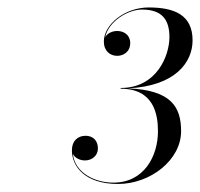

<svg xmlns="http://www.w3.org/2000/svg" viewBox="-20 -932 524 502"><path d="M453.5 -589C453.5 -652 428 -696.5 315 -701C439 -707 483.5 -769.5 483.5 -826.5C483.5 -893 436 -912.5 369 -912.5C305 -912.5 251.5 -867 251.5 -823.5C251.5 -798.5 268 -786 286.5 -786C301.5 -786 320.5 -795.5 320.5 -819.5C320.5 -840.5 304 -851 286.5 -851C274.5 -851 260.5 -845.5 255 -834.5C263 -874.5 312.5 -907 351.5 -907C404.5 -907 423 -879.5 423 -835C423 -788 391 -702 295.5 -702V-700C382 -700 393 -633.5 393 -589C393 -523.5 356.5 -454.5 276.5 -454.5C227 -454.5 176 -480.5 170.5 -529.5C175.5 -519.5 188.5 -512.5 202 -512.5C220 -512.5 236 -524.5 236 -544C236 -565.5 222 -577 204 -577C183 -577 168 -563.5 168 -539C168 -495.5 203.5 -451 288.5 -451C373 -451 453.5 -513.5 453.5 -589Z"/></svg>

Font: Bodoni* 48pt
Style: Italic
Weight: 400
Italic angle: -13°
Version: Version 2.3